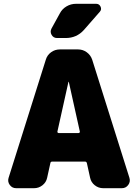

<svg xmlns="http://www.w3.org/2000/svg" viewBox="-20 -990 716 1010"><path d="M393 -290Q396 -290 398.5 -292.5Q401 -295 400 -298L342 -559Q342 -560 341 -560Q340 -560 340 -559L282 -298Q281 -295 283.5 -292.5Q286 -290 289 -290ZM465 -676 661 -54Q667 -34 654.5 -17Q642 0 621 0H523Q498 0 478.5 -15.5Q459 -31 454 -55L437 -132Q435 -140 427 -140H255Q246 -140 245 -132L228 -55Q223 -31 203.5 -15.5Q184 0 159 0H65Q44 0 31.5 -17Q19 -34 25 -54L221 -676Q228 -700 248.5 -715Q269 -730 295 -730H391Q416 -730 436.5 -715Q457 -700 465 -676ZM380 -970H486Q502 -970 509 -955Q516 -940 505 -928L421 -832Q383 -790 326 -790H280Q261 -790 251.5 -806.5Q242 -823 251 -840L295 -920Q307 -943 330 -956.5Q353 -970 380 -970Z"/></svg>

Font: Rounded Mplus 1c Black
Style: Regular
Weight: 900
Version: Version 1.059.20150529